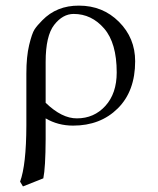

<svg xmlns="http://www.w3.org/2000/svg" viewBox="-20 -439 564 686"><path d="M134.8 198.2 62 227.1 51.8 210Q73.7 150.9 74.2 9.8V-175.8Q74.2 -236.8 84.2 -278.3Q94.2 -319.8 103.5 -334Q112.8 -348.1 130.9 -366.2Q182.6 -419.4 262.2 -418.9Q347.2 -418.9 405 -361.1Q462.9 -303.2 462.9 -220.2Q462.9 -113.3 400.9 -51.8Q338.9 9.8 241.2 9.8Q187 9.8 143.1 -16.1V58.1Q142.6 160.2 134.8 198.2ZM397 -180.2Q397 -285.2 352.1 -337.2Q307.1 -389.2 243.2 -389.2Q204.1 -389.2 173.6 -350.1Q143.1 -311 143.1 -217.8V-71.8Q201.2 -15.6 254.9 -16.1Q315.9 -16.1 356.4 -60.5Q397 -105 397 -180.2Z"/></svg>

Font: Linux Libertine Display
Style: Regular
Weight: 400
Designer: Philipp H. Poll
Foundry: Philipp H. Poll
Version: Version 5.0.9